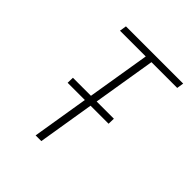

<svg xmlns="http://www.w3.org/2000/svg" viewBox="-200 -868 1001 1001"><g transform="rotate(45 300.0 -367.5)"><path d="M223 0 274 -312H147L148 -350H281L338 -697H148L154 -735H576L570 -697H380L323 -350H450L449 -312H316L265 0Z"/></g></svg>

Font: Iosevka Aile Extralight
Style: Italic
Weight: 200
Italic angle: -9°
Designer: Belleve Invis
Foundry: Belleve Invis
Version: Version 31.1.0; ttfautohint (v1.8.4)